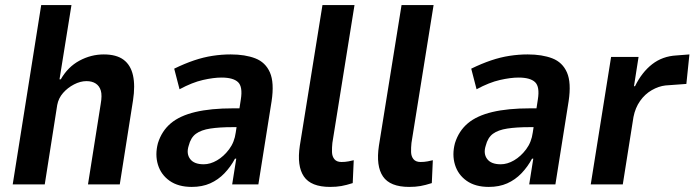

<svg xmlns="http://www.w3.org/2000/svg" viewBox="-20 -725 2731 755"><path d="M30 0 142 -705H261L214 -413H219Q247 -462 292.5 -486.5Q338 -511 388 -511Q438 -511 466 -490Q494 -469 503 -428.5Q512 -388 503 -330L451 0H326L376 -316Q382 -350 376.5 -368.5Q371 -387 356.5 -396.5Q342 -406 320 -406Q296 -406 271 -393Q246 -380 228 -359.5Q210 -339 205 -312L156 0Z M734 10Q681 10 647 -14Q613 -38 601 -77.5Q589 -117 601 -162Q616 -210 651.5 -240Q687 -270 748 -284.5Q809 -299 897 -299H941L931 -225H894Q843 -225 807 -219.5Q771 -214 750.5 -199Q730 -184 722 -152Q712 -121 727.5 -100Q743 -79 781 -79Q807 -79 833.5 -94.5Q860 -110 881 -138Q902 -166 907 -204L927 -334Q935 -384 916 -402Q897 -420 851 -420Q820 -420 778 -410.5Q736 -401 686 -374L665 -455Q706 -475 743 -487.5Q780 -500 816 -505.5Q852 -511 887 -511Q944 -511 984 -495.5Q1024 -480 1041.5 -440Q1059 -400 1048 -327L996 0H893L909 -101H904Q887 -69 862.5 -43.5Q838 -18 806.5 -4Q775 10 734 10Z M1278 10Q1203 10 1175 -31Q1147 -72 1159 -152L1248 -705H1374L1287 -163Q1285 -144 1285.5 -127Q1286 -110 1295 -99Q1304 -88 1323 -88Q1337 -88 1350.5 -90.5Q1364 -93 1371 -95L1367 -5Q1342 3 1322.5 6.5Q1303 10 1278 10Z M1589 10Q1514 10 1486 -31Q1458 -72 1470 -152L1559 -705H1685L1598 -163Q1596 -144 1596.5 -127Q1597 -110 1606 -99Q1615 -88 1634 -88Q1648 -88 1661.5 -90.5Q1675 -93 1682 -95L1678 -5Q1653 3 1633.5 6.5Q1614 10 1589 10Z M1902 10Q1849 10 1815 -14Q1781 -38 1769 -77.5Q1757 -117 1769 -162Q1784 -210 1819.5 -240Q1855 -270 1916 -284.5Q1977 -299 2065 -299H2109L2099 -225H2062Q2011 -225 1975 -219.5Q1939 -214 1918.5 -199Q1898 -184 1890 -152Q1880 -121 1895.5 -100Q1911 -79 1949 -79Q1975 -79 2001.5 -94.5Q2028 -110 2049 -138Q2070 -166 2075 -204L2095 -334Q2103 -384 2084 -402Q2065 -420 2019 -420Q1988 -420 1946 -410.5Q1904 -401 1854 -374L1833 -455Q1874 -475 1911 -487.5Q1948 -500 1984 -505.5Q2020 -511 2055 -511Q2112 -511 2152 -495.5Q2192 -480 2209.5 -440Q2227 -400 2216 -327L2164 0H2061L2077 -101H2072Q2055 -69 2030.5 -43.5Q2006 -18 1974.5 -4Q1943 10 1902 10Z M2303 0 2383 -501H2491L2473 -386H2477Q2504 -441 2544.5 -472.5Q2585 -504 2640 -507L2691 -511L2679 -395L2597 -389Q2570 -386 2543 -370.5Q2516 -355 2497 -328Q2478 -301 2471 -265L2429 0Z"/></svg>

Font: Nunito Sans 7pt Condensed
Style: Bold Italic
Weight: 700
Width: 3
Italic angle: -9°
Designer: Vernon Adams
Foundry: Vernon Adams
Version: Version 3.101;gftools[0.9.27]